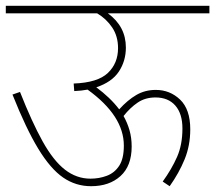

<svg xmlns="http://www.w3.org/2000/svg" viewBox="-20 -642 742 662"><path d="M0 -622H702V-596H352Q414 -551 414 -478Q414 -432 390 -395.5Q366 -359 312 -341Q335 -324 355 -305Q375 -286 391 -265Q420 -297 450 -314.5Q480 -332 517 -332Q566 -332 601 -298.5Q636 -265 636 -196Q636 -140 616.5 -92.5Q597 -45 565 0L541 -16Q572 -59 590.5 -101Q609 -143 609 -199Q609 -250 584.5 -278Q560 -306 516 -306Q481 -306 455 -288.5Q429 -271 406 -242Q419 -219 426.5 -193Q434 -167 434 -137Q434 -70 395.5 -35Q357 0 294 0Q241 0 197.5 -30Q154 -60 112 -129Q70 -198 23 -316L49 -325Q90 -221 127 -154.5Q164 -88 204 -57Q244 -26 292 -26Q322 -26 348.5 -36Q375 -46 391 -70.5Q407 -95 407 -140Q407 -243 282 -333Q261 -329 236 -328L234 -354Q317 -357 352 -390.5Q387 -424 387 -476Q387 -517 367 -547Q347 -577 315 -596H0Z"/></svg>

Font: Noto Sans Devanagari Thin
Style: Regular
Weight: 100
Designer: Jelle Bosma - Monotype Design Team
Foundry: Monotype Imaging Inc.
Version: Version 2.004; ttfautohint (v1.8.4.7-5d5b)